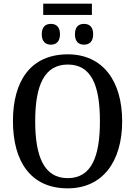

<svg xmlns="http://www.w3.org/2000/svg" viewBox="-20 -1023 742 1053"><path d="M217 -941H484V-1003H217ZM259 -778C286 -778 309 -793 309 -835C309 -878 286 -892 259 -892C232 -892 209 -878 209 -835C209 -793 232 -778 259 -778ZM441 -778C468 -778 491 -793 491 -835C491 -878 468 -892 441 -892C413 -892 391 -878 391 -835C391 -793 413 -778 441 -778ZM351 10C543 10 650 -137 650 -358C650 -580 543 -725 352 -725C149 -725 51 -580 51 -359C51 -137 149 10 351 10ZM351 -46C223 -46 173 -162 173 -358C173 -555 223 -669 352 -669C481 -669 528 -555 528 -358C528 -162 481 -46 351 -46Z"/></svg>

Font: Noto Serif SemiCondensed Medium
Style: Regular
Weight: 500
Width: 4
Designer: Monotype Design Team
Foundry: Monotype Imaging Inc.
Version: Version 2.014